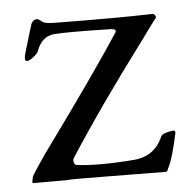

<svg xmlns="http://www.w3.org/2000/svg" viewBox="-41 -506 548 550"><g transform="rotate(-5 233.0 -231.0)"><path d="M324 -39Q386 -43 410 -99Q414 -109 446 -113Q453 -113 451 -104Q436 -34 423 -9Q422 -8 421 -5Q420 -2 419.5 -0.5Q419 1 417 2Q415 3 413 3Q376 3 255.5 1.5Q135 0 127 2H34Q29 2 32 -8L34 -17Q37 -24 71 -74Q237 -302 305 -407Q311 -417 294 -418Q170 -421 130 -418Q94 -415 79 -373Q77 -367 65 -357.5Q53 -348 46 -348Q36 -348 44 -374Q66 -448 68 -453Q74 -465 84 -465Q89 -465 101 -455Q109 -450 142 -450Q312 -448 416 -451Q420 -451 423 -446Q426 -441 424 -439Q418 -432 382 -382Q247 -202 155 -59Q152 -54 154 -47Q156 -40 161 -39Q223 -31 324 -39Z"/></g></svg>

Font: EB Garamond 12 All SC
Style: AllSC
Weight: 400
Version: Version 0.016 ; ttfautohint (v0.97) -l 8 -r 50 -G 200 -x 0 -